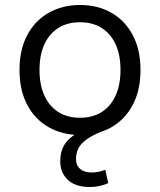

<svg xmlns="http://www.w3.org/2000/svg" viewBox="-20 -530 640 768"><path d="M300 -510Q371 -510 425.5 -479Q480 -448 511 -389.5Q542 -331 542 -250Q542 -169 511 -110.5Q480 -52 425.5 -21Q371 10 300 10Q230 10 175 -21Q120 -52 89 -110.5Q58 -169 58 -250Q58 -331 89 -389.5Q120 -448 175 -479Q230 -510 300 -510ZM300 -441Q249 -441 213 -418Q177 -395 157.5 -352.5Q138 -310 138 -250Q138 -191 157.5 -148Q177 -105 213 -82Q249 -59 300 -59Q351 -59 387 -82Q423 -105 442.5 -148Q462 -191 462 -250Q462 -310 442.5 -352.5Q423 -395 387 -418Q351 -441 300 -441ZM339 218Q282 218 251.5 189.5Q221 161 221 115Q221 59 256.5 26Q292 -7 366 -34L410 -13Q355 7 328 26.5Q301 46 292.5 65.5Q284 85 284 106Q284 132 301 146Q318 160 346 160Q361 160 375 157Q389 154 401 149L413 202Q400 209 380 213.5Q360 218 339 218Z"/></svg>

Font: Work Sans
Style: Regular
Weight: 400
Designer: Wei Huang
Foundry: Wei Huang
Version: Version 2.006; ttfautohint (v1.8.1.43-b0c9)